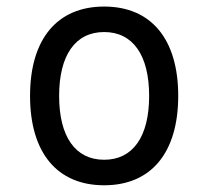

<svg xmlns="http://www.w3.org/2000/svg" viewBox="-20 -547 626 577"><path d="M293 9.8C434.1 9.8 515.6 -87.9 515.6 -258.8C515.6 -429.7 434.1 -527.3 293 -527.3C151.9 -527.3 70.3 -429.7 70.3 -258.8C70.3 -87.9 151.9 9.8 293 9.8ZM293 -66.9C206.5 -66.9 157.7 -136.2 157.7 -258.8C157.7 -381.3 206.5 -450.7 293 -450.7C379.4 -450.7 428.2 -381.3 428.2 -258.8C428.2 -136.2 379.4 -66.9 293 -66.9Z"/></svg>

Font: Cascadia Mono PL SemiLight
Style: Regular
Weight: 350
Monospace: yes
Designer: Aaron Bell
Foundry: Saja Typeworks
Version: Version 2404.023